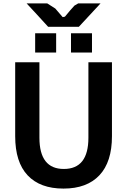

<svg xmlns="http://www.w3.org/2000/svg" viewBox="-20 -1095 745 1125"><path d="M136 -1075H257L304 -1045L347 -995H349L359 -997L361 -998L391 -1034L416 -1062L438 -1075H569L506 -1007L442 -938H262L199 -1007ZM396 -787V-900H519V-787ZM186 -787V-900H309V-787ZM211 -730V-288Q211 -105 354 -105Q498 -105 498 -288V-730H636V-297Q636 -146 562.5 -68Q489 10 352 10Q215 10 142 -67.5Q69 -145 69 -297V-730Z"/></svg>

Font: Mplus 1p Bold
Style: Bold
Weight: 700
Version: Version 1.061